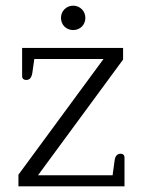

<svg xmlns="http://www.w3.org/2000/svg" viewBox="-20 -657 504 677"><path d="M238 -551C262 -551 281 -569 281 -594C281 -618 262 -637 238 -637C214 -637 195 -618 195 -594C195 -569 214 -551 238 -551ZM45 0H419V-102C419 -110 414 -115 406 -115C393 -115 386 -107 384 -90L377 -39H114L414 -447V-488H58V-388C58 -380 64 -375 72 -375C85 -375 91 -383 94 -400L101 -449H345L45 -41Z"/></svg>

Font: Maitree Light
Style: Regular
Weight: 300
Designer: CadsonDemak Team
Foundry: CadsonDemak
Version: Version 1.000;PS 001.000;hotconv 1.0.88;makeotf.lib2.5.64775